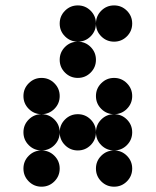

<svg xmlns="http://www.w3.org/2000/svg" viewBox="-20 -704 587 724"><path d="M341.8 -615.2Q341.8 -586.9 321.8 -566.9Q301.8 -546.9 273.4 -546.9Q245.1 -546.9 225.1 -566.9Q205.1 -586.9 205.1 -615.2Q205.1 -643.6 225.1 -663.6Q245.1 -683.6 273.4 -683.6Q301.8 -683.6 321.8 -663.6Q341.8 -643.6 341.8 -615.2ZM478.5 -615.2Q478.5 -586.9 458.5 -566.9Q438.5 -546.9 410.2 -546.9Q381.8 -546.9 361.8 -566.9Q341.8 -586.9 341.8 -615.2Q341.8 -643.6 361.8 -663.6Q381.8 -683.6 410.2 -683.6Q438.5 -683.6 458.5 -663.6Q478.5 -643.6 478.5 -615.2ZM341.8 -478.5Q341.8 -450.2 321.8 -430.2Q301.8 -410.2 273.4 -410.2Q245.1 -410.2 225.1 -430.2Q205.1 -450.2 205.1 -478.5Q205.1 -506.8 225.1 -526.9Q245.1 -546.9 273.4 -546.9Q301.8 -546.9 321.8 -526.9Q341.8 -506.8 341.8 -478.5ZM205.1 -341.8Q205.1 -313.5 185.1 -293.5Q165 -273.4 136.7 -273.4Q108.4 -273.4 88.4 -293.5Q68.4 -313.5 68.4 -341.8Q68.4 -370.1 88.4 -390.1Q108.4 -410.2 136.7 -410.2Q165 -410.2 185.1 -390.1Q205.1 -370.1 205.1 -341.8ZM478.5 -341.8Q478.5 -313.5 458.5 -293.5Q438.5 -273.4 410.2 -273.4Q381.8 -273.4 361.8 -293.5Q341.8 -313.5 341.8 -341.8Q341.8 -370.1 361.8 -390.1Q381.8 -410.2 410.2 -410.2Q438.5 -410.2 458.5 -390.1Q478.5 -370.1 478.5 -341.8ZM205.1 -205.1Q205.1 -176.8 185.1 -156.7Q165 -136.7 136.7 -136.7Q108.4 -136.7 88.4 -156.7Q68.4 -176.8 68.4 -205.1Q68.4 -233.4 88.4 -253.4Q108.4 -273.4 136.7 -273.4Q165 -273.4 185.1 -253.4Q205.1 -233.4 205.1 -205.1ZM341.8 -205.1Q341.8 -176.8 321.8 -156.7Q301.8 -136.7 273.4 -136.7Q245.1 -136.7 225.1 -156.7Q205.1 -176.8 205.1 -205.1Q205.1 -233.4 225.1 -253.4Q245.1 -273.4 273.4 -273.4Q301.8 -273.4 321.8 -253.4Q341.8 -233.4 341.8 -205.1ZM478.5 -205.1Q478.5 -176.8 458.5 -156.7Q438.5 -136.7 410.2 -136.7Q381.8 -136.7 361.8 -156.7Q341.8 -176.8 341.8 -205.1Q341.8 -233.4 361.8 -253.4Q381.8 -273.4 410.2 -273.4Q438.5 -273.4 458.5 -253.4Q478.5 -233.4 478.5 -205.1ZM205.1 -68.4Q205.1 -40 185.1 -20Q165 0 136.7 0Q108.4 0 88.4 -20Q68.4 -40 68.4 -68.4Q68.4 -96.7 88.4 -116.7Q108.4 -136.7 136.7 -136.7Q165 -136.7 185.1 -116.7Q205.1 -96.7 205.1 -68.4ZM478.5 -68.4Q478.5 -40 458.5 -20Q438.5 0 410.2 0Q381.8 0 361.8 -20Q341.8 -40 341.8 -68.4Q341.8 -96.7 361.8 -116.7Q381.8 -136.7 410.2 -136.7Q438.5 -136.7 458.5 -116.7Q478.5 -96.7 478.5 -68.4Z"/></svg>

Font: DatDot
Style: Bold
Weight: 700
Designer: GGBot
Version: 1.00